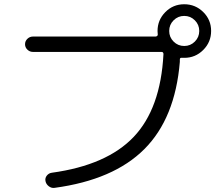

<svg xmlns="http://www.w3.org/2000/svg" viewBox="-20 -868 1040 917"><path d="M910.6 -771Q889.6 -792 859.9 -792Q830.1 -792 809.1 -771Q788.1 -750 788.1 -720.2Q788.1 -690.4 809.1 -669.4Q830.1 -648.4 859.9 -648.4Q889.6 -648.4 910.6 -669.4Q931.6 -690.4 931.6 -720.2Q931.6 -750 910.6 -771ZM136.7 -620.1Q122.1 -620.1 110.8 -630.9Q99.6 -641.6 99.6 -656.7Q99.6 -671.9 110.8 -682.6Q122.1 -693.4 136.7 -693.4H720.7H722.7Q727.5 -693.4 731 -696.8Q734.4 -700.2 733.4 -704.1Q732.4 -709 732.4 -719.7Q732.4 -772.5 769.5 -810.1Q806.6 -847.7 859.9 -847.7Q913.1 -847.7 950.7 -810.5Q988.3 -773.4 988.3 -720.2Q988.3 -667 950.7 -629.4Q913.1 -591.8 860.4 -591.8H848.6Q838.9 -593.8 838.9 -583V-572.3Q816.4 -302.7 669.4 -155.8Q522.5 -8.8 240.2 29.3Q225.6 31.2 212.9 21.5Q200.2 11.7 197.3 -2.9Q194.3 -17.6 203.6 -29.3Q212.9 -41 227.5 -43Q490.2 -79.1 618.7 -214.4Q747.1 -349.6 760.7 -609.4Q760.7 -620.1 751 -620.1Z"/></svg>

Font: Rounded-X Mgen+ 1m regular
Style: Regular
Weight: 400
Designer: [Source Han Sans]
Ryoko NISHIZUKA  (kana & ideographs); Paul D. Hunt (Latin, Greek & Cyrillic); Wenlong ZHANG  (bopomofo
Version: Version 1.059.20150602